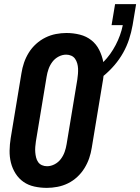

<svg xmlns="http://www.w3.org/2000/svg" viewBox="-20 -903 680 931"><path d="M207 8Q176 8 146.5 1.5Q117 -5 94 -21Q71 -37 55.5 -61.5Q40 -86 33 -114Q26 -142 26.5 -172.5Q27 -203 32 -234L84 -548Q88 -574 96.5 -599Q105 -624 119.5 -647.5Q134 -671 155 -690Q176 -709 200.5 -721Q225 -733 251 -738Q277 -743 302 -743Q336 -743 367.5 -735Q399 -727 423 -708Q447 -689 461 -661Q475 -633 481 -602Q499 -620 514 -641Q529 -662 541 -685Q553 -708 561.5 -731.5Q570 -755 575 -779V-781H521L538 -883H640L623 -781Q617 -747 606 -713Q595 -679 577 -647Q559 -615 535 -587Q511 -559 482 -535Q481 -527 480 -518.5Q479 -510 477 -501L425 -187Q421 -161 412.5 -136Q404 -111 389.5 -87.5Q375 -64 354.5 -45Q334 -26 309.5 -14Q285 -2 258.5 3Q232 8 207 8ZM208 -97Q227 -97 245 -106.5Q263 -116 275 -132Q287 -148 293.5 -166.5Q300 -185 303 -204L355 -518Q357 -531 358 -544.5Q359 -558 358.5 -570.5Q358 -583 354.5 -595.5Q351 -608 344 -618Q337 -628 325.5 -633Q314 -638 301 -638Q282 -638 264 -628.5Q246 -619 234 -603Q222 -587 215.5 -568.5Q209 -550 206 -531L154 -217Q152 -204 151 -190.5Q150 -177 151 -164.5Q152 -152 155 -139.5Q158 -127 165 -117Q172 -107 183.5 -102Q195 -97 208 -97Z"/></svg>

Font: Iosevka SS04 Extrabold Oblique
Style: Regular
Weight: 800
Italic angle: -9°
Monospace: yes
Designer: Belleve Invis
Foundry: Belleve Invis
Version: Version 19.0.0; ttfautohint (v1.8.4)